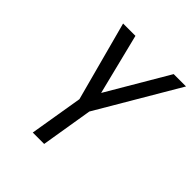

<svg xmlns="http://www.w3.org/2000/svg" viewBox="-200 -868 1001 1001"><g transform="rotate(45 300.0 -367.5)"><path d="M202 0 251 -295 133 -735H224L308 -398L506 -735H597L333 -286L286 0Z"/></g></svg>

Font: Iosevka Custom Oblique
Style: Regular
Weight: 400
Italic angle: -9°
Designer: Belleve Invis
Foundry: Belleve Invis
Version: Version 27.0.1